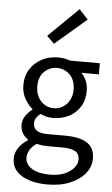

<svg xmlns="http://www.w3.org/2000/svg" viewBox="-64 -823 633 1087"><g transform="rotate(5 252.0 -279.0)"><path d="M246.3 223.7Q186.8 223.7 141.3 208.4Q95.8 193 70.5 164.1Q45.2 135.2 45.2 93.4Q45.2 61.7 64.1 33.5Q83.1 5.3 116.4 -16.5V-20.5Q98.1 -32.6 85.5 -52.2Q73 -71.7 73 -100.2Q73 -130.6 90.4 -154.1Q107.8 -177.5 126.4 -190.4V-194.4Q102.6 -213.7 83 -247.8Q63.5 -281.9 63.5 -324.9Q63.5 -378.1 88.6 -417Q113.7 -455.9 155.2 -477Q196.6 -498.1 245.9 -498.1Q266.3 -498.1 283.9 -494.8Q301.6 -491.5 314.5 -486.1H484.1V-422.8H384.3Q401.8 -406.2 412.8 -380.2Q423.9 -354.2 423.9 -322.7Q423.9 -270.7 400 -232.9Q376.2 -195.2 335.9 -174.7Q295.6 -154.2 245.9 -154.2Q228.2 -154.2 209.3 -158.6Q190.5 -162.9 173.5 -170.7Q160.8 -159.9 151.6 -146.8Q142.5 -133.7 142.5 -113.2Q142.5 -90.3 160.9 -75.4Q179.3 -60.5 227.7 -60.5H322.3Q407.4 -60.5 449.7 -32.8Q492.1 -5.2 492.1 55.6Q492.1 100.8 462 138.9Q431.8 177.1 376.6 200.4Q321.4 223.7 246.3 223.7ZM245.9 -209.4Q273.9 -209.4 297.3 -223.6Q320.6 -237.7 334.9 -263.6Q349.2 -289.6 349.2 -324.9Q349.2 -360.6 335.2 -385.7Q321.3 -410.8 297.9 -424.6Q274.5 -438.4 245.9 -438.4Q202.9 -438.4 172.8 -408.7Q142.6 -378.9 142.6 -324.9Q142.6 -289.6 156.9 -263.6Q171.1 -237.7 194.5 -223.6Q217.9 -209.4 245.9 -209.4ZM257.9 167Q304.2 167 338.5 153Q372.9 138.9 392.2 116.1Q411.5 93.3 411.5 67.9Q411.5 34 386.4 20.8Q361.3 7.6 313.5 7.6H229.7Q216.1 7.6 199.6 5.8Q183.2 3.9 166.5 0.3Q140.4 18.8 128.7 39.7Q116.9 60.7 116.9 81.8Q116.9 121 154.5 144Q192.1 167 257.9 167ZM215.8 -573.3 173.5 -614.3 343.5 -780.8 394 -726.2Z"/></g></svg>

Font: Source Sans 3 Variable
Style: Regular
Weight: 200
Designer: Paul D. Hunt
Foundry: Adobe Systems Incorporated
Version: Version 3.026